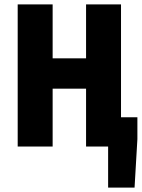

<svg xmlns="http://www.w3.org/2000/svg" viewBox="-20 -671 649 879"><path d="M61 0V-651H221V-404H374V-651H534V0H374V-265H221V0ZM475 188V0H449V-134H609V-34L596 188Z"/></svg>

Font: Source Code Pro ExtraBold
Style: Regular
Weight: 800
Monospace: yes
Designer: Paul D. Hunt, Teo Tuominen
Foundry: Adobe Systems Incorporated
Version: Version 1.018;hotconv 1.0.116;makeotfexe 2.5.65601